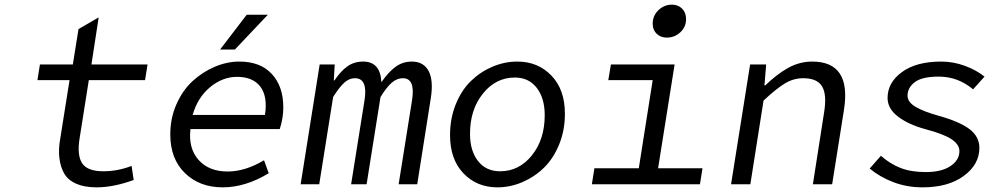

<svg xmlns="http://www.w3.org/2000/svg" viewBox="-20 -784 4237 817"><path d="M391.1 13.2Q339.4 13.2 304.7 -2Q270 -17.1 253.7 -44.9Q237.3 -72.8 232.7 -111.3Q228 -149.9 236.8 -196.8L275.9 -442.9H139.2L149.9 -509.8H290L314 -660.2L399.9 -710L369.1 -509.8H607.9L597.2 -442.9H357.9L318.8 -195.8Q307.1 -124 329.3 -89.6Q351.6 -55.2 419.9 -55.2Q481.4 -55.2 540 -78.1L548.8 -18.1Q462.9 13.2 391.1 13.2Z M916.5 -573.2 1029.8 -721.2H1119.6L979.5 -573.2ZM927.7 13.2Q829.1 13.2 766.8 -47.6Q704.6 -108.4 704.6 -211.9Q704.6 -280.8 730.7 -340.1Q756.8 -399.4 799.1 -438.5Q841.3 -477.5 893.6 -499.8Q945.8 -522 998.5 -522Q1087.9 -522 1136.7 -469.2Q1185.5 -416.5 1185.5 -327.1Q1185.5 -281.2 1170.4 -234.9H790.5Q780.8 -153.3 824.7 -103.8Q868.7 -54.2 948.7 -54.2Q1023.4 -54.2 1103.5 -102.1L1123.5 -46.9Q1024.4 13.2 927.7 13.2ZM799.8 -294.9H1107.4Q1119.6 -372.6 1088.1 -414.8Q1056.6 -457 988.8 -457Q927.2 -457 874 -413.1Q820.8 -369.1 799.8 -294.9Z M1259.3 0 1340.3 -509.8H1404.3L1400.4 -441.9H1403.3Q1429.7 -481.4 1458.3 -501.7Q1486.8 -522 1525.4 -522Q1598.6 -522 1603 -434.1Q1632.8 -477.5 1663.3 -499.8Q1693.8 -522 1732.4 -522Q1782.7 -522 1804 -481.7Q1825.2 -441.4 1813 -365.2L1755.4 0H1676.3L1733.4 -357.9Q1748 -451.2 1694.3 -451.2Q1668.9 -451.2 1647 -432.1Q1625 -413.1 1599.1 -371.1L1540 0H1474.1L1531.2 -357.9Q1545.9 -451.2 1490.2 -451.2Q1465.8 -451.2 1444.8 -432.1Q1423.8 -413.1 1397.5 -371.1L1338.4 0Z M2096.7 13.2Q2008.8 13.2 1951.9 -46.6Q1895 -106.4 1895 -209Q1895 -280.3 1919.4 -340.3Q1943.8 -400.4 1984.1 -439.5Q2024.4 -478.5 2075.7 -500.2Q2127 -522 2181.6 -522Q2269 -522 2326.4 -462.4Q2383.8 -402.8 2383.8 -299.8Q2383.8 -229 2359.1 -168.9Q2334.5 -108.9 2294.2 -69.8Q2253.9 -30.8 2202.4 -8.8Q2150.9 13.2 2096.7 13.2ZM2107.9 -55.2Q2189 -55.2 2243.4 -123Q2297.9 -190.9 2297.9 -293.9Q2297.9 -366.2 2263.9 -410.2Q2230 -454.1 2170.9 -454.1Q2089.8 -454.1 2034.9 -385.7Q1980 -317.4 1980 -214.8Q1980 -142.1 2014.2 -98.6Q2048.3 -55.2 2107.9 -55.2Z M2817.4 -624Q2791 -624 2774.2 -640.4Q2757.3 -656.7 2757.3 -683.1Q2757.3 -717.3 2781.7 -740.7Q2806.2 -764.2 2839.4 -764.2Q2865.7 -764.2 2882.6 -747.1Q2899.4 -730 2899.4 -703.1Q2899.4 -669.4 2875 -646.7Q2850.6 -624 2817.4 -624ZM2498.5 0 2509.3 -67.9H2698.2L2757.3 -442.9H2568.4L2579.6 -509.8H2850.6L2780.3 -67.9H2969.2L2958.5 0Z M3090.8 0 3171.9 -509.8H3240.2L3232.9 -420.9H3236.8Q3286.6 -469.2 3334.7 -495.6Q3382.8 -522 3436 -522Q3603.5 -522 3571.3 -316.9L3521 0H3439L3486.8 -306.2Q3499 -380.9 3478.3 -416Q3457.5 -451.2 3397.9 -451.2Q3356.9 -451.2 3320.6 -429.4Q3284.2 -407.7 3229 -356L3172.9 0Z M3905.8 13.2Q3838.9 13.2 3781 -9Q3723.1 -31.2 3680.7 -66.9L3728.5 -121.1Q3767.1 -86.9 3812 -69.3Q3856.9 -51.8 3918.5 -51.8Q3986.8 -51.8 4024.7 -77.4Q4062.5 -103 4062.5 -141.1Q4062.5 -168.9 4029.5 -191.2Q3996.6 -213.4 3919.4 -233.9Q3846.7 -253.4 3801.8 -287.4Q3756.8 -321.3 3756.8 -367.2Q3756.8 -432.6 3817.9 -477.3Q3878.9 -522 3984.9 -522Q4036.6 -522 4085.7 -503.9Q4134.8 -485.8 4169.4 -458L4120.6 -403.8Q4056.6 -458 3974.6 -458Q3903.8 -458 3872.8 -434.6Q3841.8 -411.1 3841.8 -377Q3841.8 -349.6 3876 -329.3Q3910.2 -309.1 3975.6 -291Q4064 -266.1 4105.7 -234.4Q4147.5 -202.6 4147.5 -154.8Q4147.5 -84.5 4081.3 -35.6Q4015.1 13.2 3905.8 13.2Z"/></svg>

Font: Office Code Pro Italic
Style: Regular
Weight: 400
Italic angle: -9°
Designer: Nathan Rutzky & Paul D. Hunt
Foundry: Adobe Systems Incorporated
Version: Version 1.004;PS 001.004;hotconv 1.0.70;makeotf.lib2.5.58329